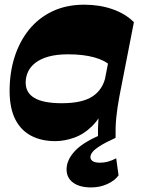

<svg xmlns="http://www.w3.org/2000/svg" viewBox="-20 -588 609 819"><path d="M451.8 -307Q427.8 -330.8 381.3 -343.5Q334.8 -356.3 270.5 -356.3Q221.5 -356.3 187.1 -346.6Q152.8 -337 131.1 -320.1Q109.5 -303.3 99.6 -281.8Q89.7 -260.3 89.5 -236.5Q89.2 -192 127.4 -169.9Q165.5 -147.7 243.7 -147.7Q332 -147.7 375.8 -177.5Q419.5 -207.2 430.5 -262.5L434.3 -152.7Q411.8 -89.3 375.3 -52.5Q338.8 -15.8 297 -0.9Q255.3 14 215.3 14Q157.5 14 113.9 -8.4Q70.3 -30.8 46 -77.3Q21.8 -123.8 21 -195.5Q20.3 -275 41.6 -343Q63 -411 104 -461.6Q145 -512.2 204.4 -540.1Q263.8 -568 339 -568Q404.5 -568 459.6 -548.9Q514.7 -529.7 551.2 -493.5ZM398 0Q397 -38 399.8 -78.7Q402.5 -119.5 410.3 -161L476 -498.8L551.2 -493.5L489.7 -179Q480 -127.3 476 -86.5Q472 -45.8 473 0ZM369 211.5Q319.5 211.5 291.8 191Q264 170.5 264 134.3Q264 93.3 301.5 54Q339 14.8 427.3 -20L473 0Q428 20.5 405 35.5Q382 50.5 373.9 61.4Q365.7 72.3 365.7 81.8Q365.7 93.5 376.2 99.8Q386.7 106 406.5 106Q424.2 106 441.2 101.3Q458.2 96.5 475.7 87.3L485.7 160Q470 182.3 438.1 196.9Q406.3 211.5 369 211.5Z"/></svg>

Font: Savate ExtraLight
Style: Italic
Weight: 200
Italic angle: -11°
Designer: Max Esnée
Foundry: Plomb Type
Version: Version 2.000